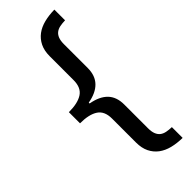

<svg xmlns="http://www.w3.org/2000/svg" viewBox="-285 -740 923 923"><g transform="rotate(-45 177.0 -278.0)"><path d="M244.1 7.8Q244.1 31.2 250 46.1Q255.9 61 266.8 69.6Q277.8 78.1 293.7 81.3Q309.6 84.5 329.1 85V158.2Q291.5 157.7 259.5 149.7Q227.5 141.6 204.3 124.3Q181.2 106.9 168 80.1Q154.8 53.2 154.8 15.1V-147.9Q154.8 -198.2 122.8 -219.2Q90.8 -240.2 29.8 -240.2V-315.9Q90.8 -315.9 122.8 -336.9Q154.8 -357.9 154.8 -408.2V-570.8Q154.8 -608.9 168 -635.7Q181.2 -662.6 204.3 -679.9Q227.5 -697.3 259.5 -705.3Q291.5 -713.4 329.1 -713.9V-641.1Q309.6 -640.6 293.7 -637.5Q277.8 -634.3 266.8 -625.7Q255.9 -617.2 250 -602.3Q244.1 -587.4 244.1 -564V-401.9Q244.1 -350.6 215.1 -320.6Q186 -290.5 129.9 -280.8V-274.9Q186 -265.1 215.1 -235.4Q244.1 -205.6 244.1 -153.8Z"/></g></svg>

Font: Droid Sans
Style: Regular
Weight: 400
Foundry: Ascender Corporation
Version: Version 1.00 build 114